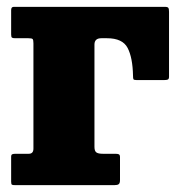

<svg xmlns="http://www.w3.org/2000/svg" viewBox="-20 -540 530 560"><path d="M63 -428.5H24.5Q17.5 -428.5 15 -430.2Q12.5 -432 12.5 -439.5V-510.5Q12.5 -520 20 -520H461Q469 -520 471 -517Q473 -514 473 -505.5V-316.5Q473 -309.5 469.5 -308Q466 -306.5 459 -306.5H378Q370.5 -306.5 369.2 -309Q368 -311.5 368 -318.5Q367 -372 352.2 -400.2Q337.5 -428.5 292 -428.5H275.5Q255.5 -428.5 255.5 -410V-111.5Q255.5 -99.5 261 -95.5Q266.5 -91.5 279.5 -91.5H316Q323 -91.5 326.5 -90Q330 -88.5 330 -81.5V-15Q330 -5.5 326.2 -2.8Q322.5 0 313.5 0H25Q17.5 0 15 -1.2Q12.5 -2.5 12.5 -10V-82.5Q12.5 -89 16 -90.2Q19.5 -91.5 26 -91.5H64Q77.5 -91.5 77.5 -106.5V-413.5Q77.5 -423.5 75.2 -426Q73 -428.5 63 -428.5Z"/></svg>

Font: Besley* Narrow Heavy
Style: Regular
Weight: 800
Width: 4
Designer: Owen Earl
Foundry: indestructible type*
Version: Version 3.000; ttfautohint (v1.8.3)